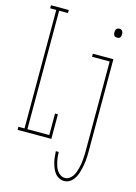

<svg xmlns="http://www.w3.org/2000/svg" viewBox="-139 -808 777 1094"><g transform="rotate(15 250.0 -261.0)"><path d="M21 0V-18H57V-717H21V-735H126V-717H74V-18H203V-145H220V0ZM433 -654Q428 -654 423 -655.5Q418 -657 415 -661Q412 -665 411 -670Q410 -675 410 -680Q410 -685 411 -690Q412 -695 415 -699Q418 -703 423 -705Q428 -707 433 -707Q438 -707 442.5 -705Q447 -703 450 -699Q453 -695 454 -690Q455 -685 455 -680Q455 -675 454 -670Q453 -665 450 -661Q447 -657 442.5 -655.5Q438 -654 433 -654ZM352 213Q336 213 321.5 205.5Q307 198 297 185Q287 172 281 156.5Q275 141 271 125.5Q267 110 265.5 93.5Q264 77 263 61H280Q280 75 281.5 89Q283 103 286 116.5Q289 130 293.5 143.5Q298 157 306 168.5Q314 180 326 187.5Q338 195 352 195Q366 195 377.5 187Q389 179 396.5 168Q404 157 408.5 144Q413 131 416.5 118Q420 105 422 91.5Q424 78 425 64.5Q426 51 426.5 37.5Q427 24 427 10V-512H323V-530H444V10Q444 25 443.5 40.5Q443 56 441.5 71Q440 86 437 101Q434 116 430 131Q426 146 420 160Q414 174 404.5 186Q395 198 381.5 205.5Q368 213 352 213Z"/></g></svg>

Font: Iosevka Slab Thin
Style: Regular
Weight: 100
Monospace: yes
Designer: Belleve Invis
Foundry: Belleve Invis
Version: Version 11.1.0; ttfautohint (v1.8.3)